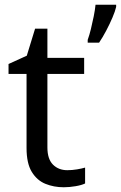

<svg xmlns="http://www.w3.org/2000/svg" viewBox="-20 -780 510 810"><path d="M264 -62Q284 -62 305 -65.5Q326 -69 339 -73V-6Q325 1 299 5.5Q273 10 249 10Q207 10 171.5 -4.5Q136 -19 114 -55Q92 -91 92 -156V-468H16V-510L93 -545L128 -659H180V-536H335V-468H180V-158Q180 -109 203.5 -85.5Q227 -62 264 -62ZM470 -751Q466 -733 454.5 -706Q443 -679 428 -650.5Q413 -622 398 -600H350V-612Q357 -631 363.5 -657.5Q370 -684 375.5 -711.5Q381 -739 383 -760H470Z"/></svg>

Font: Noto Sans Mende Kikakui
Style: Regular
Weight: 400
Designer: Monotype Design Team
Foundry: Monotype Imaging Inc.
Version: Version 2.003; ttfautohint (v1.8.4.7-5d5b)